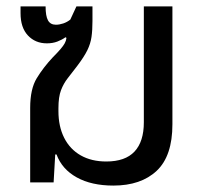

<svg xmlns="http://www.w3.org/2000/svg" viewBox="-20 -568 638 598"><path d="M333 10Q265 10 219 -15.5Q173 -41 156 -87H152L147 0H74V-232Q74 -291 94.5 -324.5Q115 -358 144 -389Q159 -404 168 -414.5Q177 -425 181.5 -433Q186 -441 187 -450L184 -452Q173 -444 158.5 -438.5Q144 -433 126 -433Q90 -433 67 -457.5Q44 -482 44 -527V-548H122Q122 -518 129.5 -504.5Q137 -491 154 -491Q165 -491 177 -495Q189 -499 199 -507L218 -548H268V-503Q268 -474 265 -453Q262 -432 252 -411.5Q242 -391 220 -362Q204 -341 191 -324.5Q178 -308 170 -287Q162 -266 162 -231V-222Q162 -174 180 -138.5Q198 -103 231.5 -84Q265 -65 311 -65Q370 -65 399 -96Q428 -127 428 -187V-548H517V-181Q517 -82 468 -36Q419 10 333 10Z"/></svg>

Font: Noto Sans Thai
Style: Regular
Weight: 400
Designer: Monotype Design Team
Foundry: Monotype Imaging Inc.
Version: Version 2.001